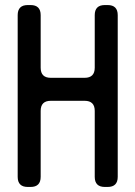

<svg xmlns="http://www.w3.org/2000/svg" viewBox="-20 -731 536 760"><path d="M90 9H101Q141 9 141 -31V-292Q141 -332 181 -332H315Q355 -332 355 -292V-31Q355 9 395 9H406Q446 9 446 -31V-671Q446 -711 406 -711H395Q355 -711 355 -671V-463Q355 -423 315 -423H181Q141 -423 141 -463V-671Q141 -711 101 -711H90Q50 -711 50 -671V-31Q50 9 90 9Z"/></svg>

Font: WDXL Lubrifont JP N
Style: Regular
Weight: 400
Designer: [WDXL Lubrifont] Copyright 2020-2022 (c) NightFurySL2001, Skr-ZERO; [ZCOOL QingKe HuangYou] Copyright 2018-2022 (c) The 
Version: Version 2.001;hotconv 1.1.1;makeotfexe 2.6.0